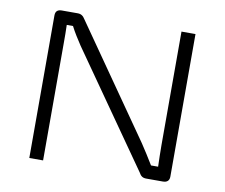

<svg xmlns="http://www.w3.org/2000/svg" viewBox="-76 -784 1028 878"><g transform="rotate(10 437.5 -345.0)"><path d="M763 -690H698V-162C698 -129 699 -96 700 -63H667C648 -94 627 -128 608 -156L251 -668C242 -683 232 -690 216 -690H142C123 -690 113 -681 113 -662V0H177V-546C177 -574 177 -602 176 -629H205C218 -603 239 -570 255 -546L622 -22C630 -7 639 0 656 0H733C752 0 763 -9 763 -28Z"/></g></svg>

Font: Exo 2 Light Expanded
Style: Regular
Weight: 300
Width: 7
Designer: Natanael Gama
Version: Version 1.001;PS 001.001;hotconv 1.0.70;makeotf.lib2.5.58329